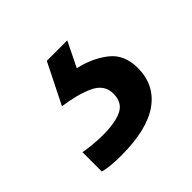

<svg xmlns="http://www.w3.org/2000/svg" viewBox="-80 -73 385 385"><g transform="rotate(-45 112.5 120.0)"><path d="M212 139Q212 187 175 213.5Q138 240 64 240Q32 240 14 235V180Q23 182 38 183.5Q53 185 67 185Q103 185 122 175.5Q141 166 141 141Q141 115 114.5 103Q88 91 50 86L93 0H151L125 53Q161 61 186.5 81Q212 101 212 139Z"/></g></svg>

Font: Noto Sans Imperial Aramaic
Style: Regular
Weight: 400
Designer: Monotype Design Team
Foundry: Monotype Imaging Inc.
Version: Version 2.001; ttfautohint (v1.8.4.7-5d5b)